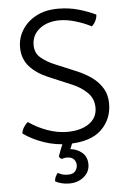

<svg xmlns="http://www.w3.org/2000/svg" viewBox="-60 -739 676 1001"><g transform="rotate(-5 277.5 -238.5)"><path d="M40.5 -63Q42 -79.5 52 -95.2Q62 -111 74 -120Q118 -89 170.8 -70Q223.5 -51 274 -51Q345.5 -51 388.8 -81Q432 -111 432 -163.5Q432 -211.5 399.8 -243Q367.5 -274.5 322.5 -293.5L201.5 -344.5Q137.5 -371.5 102.5 -412Q67.5 -452.5 67.5 -511.5Q67.5 -560.5 93.5 -602.2Q119.5 -644 167.5 -669.5Q215.5 -695 282 -695Q339 -695 389.2 -680.5Q439.5 -666 478.5 -647Q478.5 -631.5 470.5 -615Q462.5 -598.5 450 -588Q410 -608.5 366.2 -621.2Q322.5 -634 285 -634Q221 -634 180 -601.8Q139 -569.5 139 -517Q139 -474.5 169 -449.8Q199 -425 238.5 -408.5L355.5 -359.5Q394.5 -343 428.5 -318.8Q462.5 -294.5 483.5 -260Q504.5 -225.5 504.5 -179.5Q504.5 -96.5 447.2 -42.2Q390 12 271 12Q208 12 147.5 -8.8Q87 -29.5 40.5 -63ZM219.5 72Q225.5 54.5 234.8 31.5Q244 8.5 251.5 -6.5H303Q299 1 292.2 16Q285.5 31 282.5 40Q318 43.5 343.8 65.8Q369.5 88 369.5 127Q369.5 166.5 338.5 192.2Q307.5 218 262 218Q239.5 218 220 212.8Q200.5 207.5 188.5 200Q189 187 194.2 176.5Q199.5 166 206 157.5Q229 171.5 258.5 171.5Q285.5 171.5 297 157.5Q308.5 143.5 308.5 126Q308.5 108 296.8 95Q285 82 259.5 82Q246 82 234 87Q222.5 82 219.5 72Z"/></g></svg>

Font: Signika Negative SC Light
Style: Regular
Weight: 300
Designer: Anna Giedryś
Foundry: Anna Giedryś
Version: Version 2.000; ttfautohint (v1.8.3) -l 8 -r 50 -G 200 -x 9 -